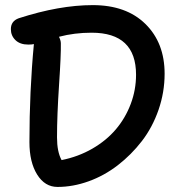

<svg xmlns="http://www.w3.org/2000/svg" viewBox="-20 -738 715 758"><path d="M207 0Q157.2 0 126.7 -48.8Q96.2 -97.7 96.2 -176.8Q96.2 -378.4 113.8 -564Q106 -562 91.8 -562Q59.1 -562 41 -579.6Q22.9 -597.2 22.9 -623Q22.9 -654.8 54.2 -666Q214.4 -717.8 346.2 -717.8Q478.5 -717.8 554.2 -643.3Q629.9 -568.8 629.9 -446.8Q629.9 -374 606 -304.7Q582 -235.4 540.3 -181.2Q498.5 -127 445.1 -85.7Q391.6 -44.4 329.8 -22.2Q268.1 0 207 0ZM205.1 -195.8Q205.1 -138.7 223.1 -106Q289.1 -119.1 344.5 -151.1Q399.9 -183.1 437.5 -227.5Q475.1 -272 496.1 -327.6Q517.1 -383.3 517.1 -442.9Q517.1 -608.9 341.8 -608.9Q273.9 -608.9 212.9 -592.8Q220.2 -578.1 220.2 -566.9Q221.2 -522.9 213.1 -402.3Q205.1 -281.7 205.1 -195.8Z"/></svg>

Font: Shantell Sans Bouncy
Style: Regular
Weight: 500
Designer: Stephen Nixon, Anya Danilova, Shantell Martin
Foundry: Arrow Type
Version: Version 1.006;[9816181b4]